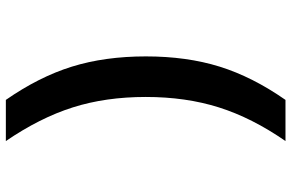

<svg xmlns="http://www.w3.org/2000/svg" viewBox="-186 -579 972 640"><g transform="rotate(90 300.0 -259.0)"><path d="M313 207.5Q236.3 97.2 202.1 -12.7Q168 -122.6 168 -259.3Q168 -395.5 202.1 -505.1Q236.3 -614.7 313 -724.6H450.2Q373 -613.3 338.1 -502.9Q303.2 -392.6 303.2 -258.8Q303.2 -125.5 337.9 -15.9Q372.6 93.8 450.2 207.5Z"/></g></svg>

Font: Liberation Mono
Style: Bold
Weight: 700
Monospace: yes
Designer: Steve Matteson
Foundry: Ascender Corporation
Version: Version 2.1.5